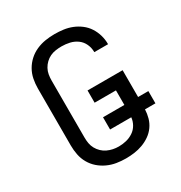

<svg xmlns="http://www.w3.org/2000/svg" viewBox="-175 -870 950 1005"><g transform="rotate(-30 300.0 -367.5)"><path d="M297 8Q269 8 241 3.5Q213 -1 187 -13Q161 -25 140 -43.5Q119 -62 105 -86.5Q91 -111 85.5 -139Q80 -167 80 -195V-540Q80 -568 85.5 -596Q91 -624 105 -648.5Q119 -673 140 -692Q161 -711 187 -722.5Q213 -734 241 -738.5Q269 -743 297 -743Q324 -743 350.5 -739.5Q377 -736 402 -726Q427 -716 448.5 -699.5Q470 -683 484.5 -660.5Q499 -638 506.5 -612Q514 -586 514 -560Q514 -559 514 -558Q514 -557 514 -557H431Q431 -557 431 -557.5Q431 -558 431 -558Q431 -583 420.5 -606Q410 -629 390 -643.5Q370 -658 346 -663.5Q322 -669 297 -669Q280 -669 262 -666.5Q244 -664 228 -656.5Q212 -649 199 -636.5Q186 -624 177.5 -608.5Q169 -593 166 -575.5Q163 -558 163 -540V-195Q163 -177 166 -160Q169 -143 177.5 -127.5Q186 -112 199 -99.5Q212 -87 228 -79.5Q244 -72 261 -68.5Q278 -65 296 -65Q319 -65 341.5 -70.5Q364 -76 383.5 -89Q403 -102 414.5 -122.5Q426 -143 428 -165H300V-239H429V-327H300V-401H512V-239H574V-165H511Q510 -139 503 -114Q496 -89 481 -68Q466 -47 444.5 -32Q423 -17 398.5 -8Q374 1 348.5 4.5Q323 8 297 8Z"/></g></svg>

Font: Zed Sans Extended
Style: Regular
Weight: 400
Width: 7
Designer: Belleve Invis
Foundry: Belleve Invis
Version: Version 1.0.0; ttfautohint (v1.8.4)